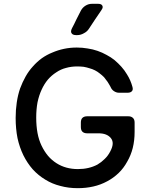

<svg xmlns="http://www.w3.org/2000/svg" viewBox="-20 -982 789 1012"><path d="M359.4 -833Q354.5 -823.2 354.5 -816.4Q354.5 -810.5 357.4 -806.6Q363.3 -796.9 381.8 -796.9H386.7Q405.3 -796.9 421.9 -806.6Q439.5 -815.4 449.2 -831.1Q464.8 -853.5 481.4 -879.9Q499 -905.3 514.6 -928.7Q521.5 -938.5 521.5 -945.3Q520.5 -949.2 519.5 -952.1Q514.6 -961.9 497.1 -961.9H464.8Q446.3 -961.9 430.7 -952.1Q415 -942.4 406.2 -925.8Q395.5 -904.3 382.8 -879.9Q371.1 -854.5 359.4 -833ZM560.5 -182.6Q548.8 -160.2 531.2 -143.6Q514.6 -127 493.2 -114.3Q470.7 -102.5 445.3 -96.7Q419.9 -90.8 390.6 -90.8Q358.4 -90.8 330.1 -98.6Q301.8 -106.4 277.3 -122.1Q252.9 -137.7 233.4 -160.2Q213.9 -183.6 199.2 -213.9Q184.6 -244.1 177.7 -281.2Q170.9 -318.4 170.9 -362.3Q170.9 -405.3 177.7 -442.4Q185.5 -479.5 199.2 -508.8Q212.9 -539.1 232.4 -562.5Q252 -585 276.4 -600.6Q300.8 -617.2 328.1 -624Q355.5 -631.8 386.7 -631.8Q404.3 -631.8 420.9 -629.9Q437.5 -627 452.1 -622.1Q466.8 -618.2 480.5 -611.3Q494.1 -604.5 505.9 -594.7Q517.6 -585.9 528.3 -575.2Q538.1 -563.5 546.9 -550.8Q550.8 -544.9 554.7 -538.1Q558.6 -531.2 562.5 -524.4Q568.4 -509.8 580.1 -502Q592.8 -493.2 607.4 -493.2Q622.1 -493.2 652.3 -493.2Q668.9 -493.2 675.8 -502Q682.6 -509.8 677.7 -525.4Q672.9 -543 666 -558.6Q659.2 -574.2 649.4 -589.8Q636.7 -611.3 620.1 -629.9Q603.5 -648.4 584 -665Q564.5 -680.7 542 -692.4Q519.5 -705.1 494.1 -713.9Q468.8 -722.7 441.4 -726.6Q414.1 -731.4 384.8 -731.4Q349.6 -731.4 317.4 -724.6Q285.2 -717.8 255.9 -705.1Q226.6 -693.4 200.2 -674.8Q174.8 -656.2 153.3 -631.8Q131.8 -608.4 115.2 -579.1Q98.6 -549.8 85.9 -515.6Q74.2 -481.4 68.4 -442.4Q62.5 -403.3 62.5 -360.4Q62.5 -303.7 72.3 -253.9Q83 -205.1 103.5 -163.1Q124 -122.1 152.3 -89.8Q181.6 -57.6 218.8 -35.2Q254.9 -12.7 297.9 -2Q340.8 9.8 389.6 9.8Q433.6 9.8 471.7 1Q510.7 -7.8 544.9 -26.4Q578.1 -43.9 605.5 -70.3Q631.8 -95.7 650.4 -129.9Q669.9 -163.1 679.7 -202.1Q689.5 -241.2 689.5 -287.1Q689.5 -303.7 689.5 -335.9Q689.5 -352.5 680.7 -360.4Q671.9 -369.1 656.2 -369.1Q584 -369.1 439.5 -369.1Q422.9 -369.1 414.1 -360.4Q406.2 -352.5 406.2 -335.9Q406.2 -328.1 406.2 -312.5Q406.2 -295.9 414.1 -288.1Q422.9 -279.3 439.5 -279.3Q459 -279.3 500 -279.3Q543.9 -279.3 564.5 -253.9Q585 -228.5 561.5 -184.6Q561.5 -184.6 562.5 -185.5Q562.5 -185.5 561.5 -184.6Q560.5 -182.6 560.5 -182.6Z"/></svg>

Font: DeepSea
Style: Medium
Weight: 500
Designer: Stem
Version: Version 3.019;git-0a5106e0b